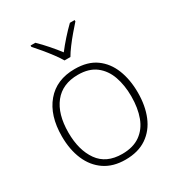

<svg xmlns="http://www.w3.org/2000/svg" viewBox="-182 -885 945 1015"><g transform="rotate(-30 290.5 -377.0)"><path d="M522 -265Q522 -185 496.5 -123Q471 -61 419 -25.5Q367 10 289 10Q214 10 162.5 -25Q111 -60 84.5 -122Q58 -184 58 -265Q58 -392 120.5 -466Q183 -540 294 -540Q373 -540 423 -504Q473 -468 497.5 -406Q522 -344 522 -265ZM98 -265Q98 -158 145 -91.5Q192 -25 289 -25Q356 -25 399 -55.5Q442 -86 462 -140Q482 -194 482 -265Q482 -333 463 -387Q444 -441 402.5 -473Q361 -505 294 -505Q199 -505 148.5 -441.5Q98 -378 98 -265ZM271 -606Q259 -627 238.5 -654.5Q218 -682 195.5 -709Q173 -736 155 -756V-764H184Q211 -738 239 -706Q267 -674 289 -645Q311 -674 339.5 -706Q368 -738 395 -764H424V-756Q406 -736 383 -709Q360 -682 339.5 -654.5Q319 -627 307 -606Z"/></g></svg>

Font: Noto Sans ExtraLight
Style: Regular
Weight: 200
Designer: Monotype Design Team
Foundry: Monotype Imaging Inc.
Version: Version 2.007